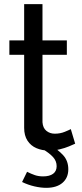

<svg xmlns="http://www.w3.org/2000/svg" viewBox="-20 -716 392 922"><path d="M341 -26Q330 -21 311 -13Q292 -5 267 1Q242 7 214 7Q182 7 155 -4.5Q128 -16 112 -40.5Q96 -65 96 -102V-453H25V-522H96V-696H184V-522H301V-453H184V-129Q186 -101 203 -87.5Q220 -74 243 -74Q269 -74 291 -83Q313 -92 320 -96ZM86 158 110 109Q130 119 147.5 125Q165 131 187 131Q218 131 235 118.5Q252 106 252 82Q252 57 234.5 38Q217 19 185 0L217 -23Q258 2 283 29Q308 56 308 97Q308 138 280 162Q252 186 202 186Q176 186 145.5 179Q115 172 86 158Z"/></svg>

Font: YasnoRaleway Medium
Style: Regular
Weight: 500
Designer: Matt McInerney, Pablo Impallari, Rodrigo Fuenzalida
Foundry: Matt McInerney, Pablo Impallari, Rodrigo Fuenzalida
Version: Version 4.026